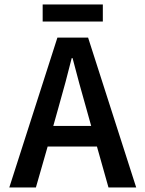

<svg xmlns="http://www.w3.org/2000/svg" viewBox="-20 -826 640 846"><path d="M168 -731V-806.2H433.1V-731ZM21 0 232.9 -660.2H368.2L580.1 0H458L407.2 -180.2H189.9L138.2 0ZM214.8 -271H381.8L358.9 -353Q329.6 -454.6 299.8 -569.8H295.9Q271 -468.8 237.8 -353Z"/></svg>

Font: Office Code Pro Medium
Style: Regular
Weight: 500
Designer: Nathan Rutzky & Paul D. Hunt
Foundry: Adobe Systems Incorporated
Version: Version 1.004;PS 001.004;hotconv 1.0.70;makeotf.lib2.5.58329